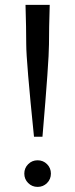

<svg xmlns="http://www.w3.org/2000/svg" viewBox="-20 -752 304 775"><path d="M151.4 -200.2H117.2Q85.9 -506.3 85.9 -572.8Q85.9 -637.2 83 -732.4H180.7Q177.7 -637.2 177.7 -572.8Q177.7 -508.8 151.4 -200.2ZM93.8 -13.2Q78.1 -28.8 78.1 -51.3Q78.1 -73.7 93.8 -89.4Q109.4 -105 131.8 -105Q154.3 -105 169.9 -89.4Q185.5 -73.7 185.5 -51.3Q185.5 -28.8 169.9 -13.2Q154.3 2.4 131.8 2.4Q109.4 2.4 93.8 -13.2Z"/></svg>

Font: Flanker
Style: Regular
Weight: 400
Designer: Flanker
Foundry: Flanker
Version: Version 2.027